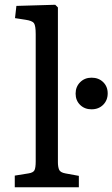

<svg xmlns="http://www.w3.org/2000/svg" viewBox="-20 -789 472 806"><path d="M42 -2.9V-51.8L99.1 -61Q119.1 -64 124.5 -74Q129.9 -84 129.9 -111.8V-646Q129.9 -681.2 122.6 -691.7Q115.2 -702.1 86.9 -706.1L43 -712.9L48.8 -764.2L211.9 -769L223.1 -757.8V-107.9Q223.1 -88.9 228 -76.9Q232.9 -64.9 254.9 -61L311 -50.8V-2.9ZM364.3 -330.1Q335.4 -330.1 316.4 -348.6Q297.4 -367.2 297.4 -396Q297.4 -424.8 316.4 -443.8Q335.4 -462.9 364.3 -462.9Q394 -462.9 413.1 -444.3Q432.1 -425.8 432.1 -397Q432.1 -368.2 413.1 -349.1Q394 -330.1 364.3 -330.1Z"/></svg>

Font: Literata
Style: Regular
Weight: 400
Designer: Latin by Veronika Burian and Jose Scaglione. Greek by Irene Vlachou. Cyrillic by Vera Evstafieva.
Foundry: TypeTogether
Version: Version 3.002